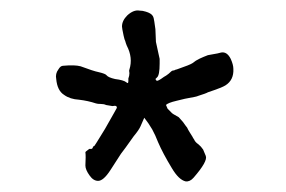

<svg xmlns="http://www.w3.org/2000/svg" viewBox="-20 -716 540 362"><path d="M195 -503Q195 -503 178 -473Q174 -467 170 -460Q159 -442 158 -441L156 -440L154 -436Q152 -435 151 -435Q150 -436 148 -435Q141 -430 141 -429Q142 -422 141 -404Q141 -396 149 -385Q156 -375 165 -375Q175 -375 188 -395Q197 -409 208 -426Q210 -429 217 -438Q224 -448 232 -459Q242 -471 245 -478Q245 -478 252 -494Q260 -484 267 -472Q273 -461 278 -448Q287 -427 304 -399Q317 -377 330 -374Q338 -373 345 -381Q372 -412 368 -422L363 -434Q359 -440 354 -444Q348 -448 346 -453Q345 -455 344 -456Q344 -456 343 -458L338 -466Q337 -468 336.5 -468.5Q336 -469 335 -471Q333 -476 330 -479Q327 -483 325 -486Q318 -494 317 -495Q304 -502 303 -504L296 -511L293 -518Q296 -522 313 -526Q333 -531 335 -531Q352 -534 353 -535Q369 -540 372 -542Q399 -551 405 -555Q421 -565 420 -586Q420 -594 415 -605Q408 -619 397 -617Q390 -615 383 -614Q372 -612 372 -612Q364 -609 356.5 -605.5Q349 -602 343 -597Q339 -594 313 -585Q311 -585 310 -584Q308 -583 306 -583Q304 -583 298 -577Q293 -573 289 -571Q277 -562 275 -564L273 -567Q273 -567 276 -570Q281 -574 281 -596Q281 -601 281 -605Q280 -609 279 -614Q274 -636 274 -637Q274 -640 273 -661Q272 -668 271 -675Q270 -683 268 -686Q265 -691 255 -694Q249 -696 243 -696Q232 -698 220 -687Q210 -677 210 -666Q210 -663 213 -649Q215 -640 216 -639Q217 -635 219 -630Q231 -607 224 -585Q223 -583 224 -578Q224 -573 222 -568Q222 -565 222 -563Q222 -557 218 -561Q213 -565 197 -567Q184 -570 181 -574Q179 -577 166 -580Q156 -582 132 -591Q121 -594 99 -592Q94 -592 90 -585Q84 -577 86 -567Q88 -545 101 -537Q112 -529 129 -528Q146 -526 161 -521Q164 -520 170 -520Q176 -520 180 -518Q181 -518 192 -516Q197 -517 199 -516Q201 -514 200 -512Z"/></svg>

Font: ToneOZ-Tsuipita-TC
Style: Tsuipita-TC
Weight: 400
Designer: :Jeffrey Xuan (Chih-Lin Hsuan)  :
Foundry: jeffreyx@gmail.com, cjkFonts.io
Version: Version 0.24071